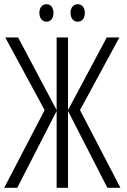

<svg xmlns="http://www.w3.org/2000/svg" viewBox="-22 -892 602 912"><path d="M165 -831C165 -805 179 -789 199 -789C218 -789 232 -804 232 -831C232 -857 218 -872 199 -872C179 -872 165 -856 165 -831ZM313 -831C313 -805 327 -789 347 -789C367 -789 381 -804 381 -831C381 -857 366 -872 347 -872C328 -872 313 -857 313 -831ZM190 -369 -2 0H60L247 -365V0H301V-365L488 0H550L358 -369L545 -714H485L301 -369V-714H247V-369L64 -714H3Z"/></svg>

Font: Noto Sans Display Condensed Light
Style: Regular
Weight: 300
Width: 3
Designer: Monotype Design Team
Foundry: Monotype Imaging Inc.
Version: Version 1.900